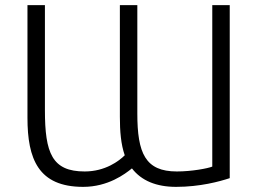

<svg xmlns="http://www.w3.org/2000/svg" viewBox="-20 -713 1005 748"><path d="M304 15C401 15 467 -35 494 -57C531 -9 589 15 666 15C759 15 836 -6 875 -19V-693H807V-64C790 -57 727 -45 669 -45C546 -45 515 -116 515 -271V-693H447V-258C447 -202 451 -151 466 -108C444 -86 390 -45 310 -45C183 -45 155 -116 155 -284V-693H87V-254C87 -94 129 15 304 15Z"/></svg>

Font: Repo Light
Style: Regular
Weight: 300
Designer: Stefan Peev
Foundry: Context Ltd
Version: Version 001.502